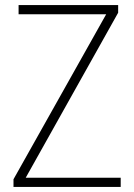

<svg xmlns="http://www.w3.org/2000/svg" viewBox="-20 -734 527 754"><path d="M33 0V-30L397 -678H53V-714H444V-684L81 -36H454V0Z"/></svg>

Font: Noto Sans Georgian SemiCondensed ExtraLight
Style: Regular
Weight: 200
Width: 4
Designer: Monotype Design Team, Akaki Razmadze
Foundry: Google LLC
Version: Version 2.005; ttfautohint (v1.8.4.7-5d5b)